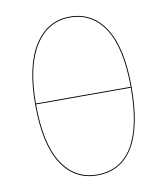

<svg xmlns="http://www.w3.org/2000/svg" viewBox="-80 -757 723 833"><g transform="rotate(-10 282.0 -340.5)"><path d="M282.2 -689.9Q383.3 -689.9 439 -602.5Q494.6 -515.1 494.6 -341.8Q494.6 -166.5 440.4 -78.6Q386.2 9.3 282.2 9.3Q181.6 9.3 125.5 -78.9Q69.3 -167 69.3 -340.8Q69.3 -510.3 126.7 -600.1Q184.1 -689.9 282.2 -689.9ZM282.2 -686Q186.5 -686 130.1 -598.1Q73.7 -510.3 73.2 -344.2H490.7Q490.2 -514.6 435.8 -600.3Q381.3 -686 282.2 -686ZM282.2 5.4Q384.3 5.4 437.3 -80.6Q490.2 -166.5 490.7 -340.3H73.2Q73.2 -168.9 128.4 -81.8Q183.6 5.4 282.2 5.4Z"/></g></svg>

Font: Fira Sans Compressed Four
Style: Regular
Weight: 100
Width: 1
Designer: Carrois Corporate & Edenspiekermann AG
Foundry: Carrois Corporate GbR & Edenspiekermann AG
Version: Version 4.203;PS 004.203;hotconv 1.0.88;makeotf.lib2.5.64775